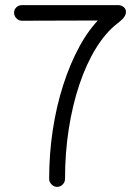

<svg xmlns="http://www.w3.org/2000/svg" viewBox="-20 -720 547 750"><path d="M203 10Q191 10 181.5 0.5Q172 -9 172 -21Q172 -118 186 -211Q200 -304 227 -388Q254 -472 291 -539.5Q328 -607 373 -651L391 -640L66 -639Q53 -639 44 -648.5Q35 -658 35 -670Q35 -683 44 -691.5Q53 -700 66 -700H441Q454 -700 463 -692.5Q472 -685 472 -674Q472 -666 468.5 -659Q465 -652 458 -645Q451 -638 438 -628Q392 -592 354.5 -531Q317 -470 290 -389.5Q263 -309 248.5 -215.5Q234 -122 234 -21Q234 -9 225 0.5Q216 10 203 10Z"/></svg>

Font: National Park Light
Style: Regular
Weight: 300
Designer: Andrea Herstowski, Ben Hoepner
Version: Version 1.009